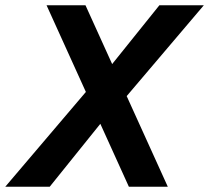

<svg xmlns="http://www.w3.org/2000/svg" viewBox="-89 -710 795 730"><path d="M-69 0 255 -381 321 -446 517 -690H686L376 -325L310 -261L100 0ZM401 0 88 -690H236L549 0Z"/></svg>

Font: Radio Canada Big SemiBold
Style: Italic
Weight: 600
Italic angle: -12°
Designer: Étienne Aubert Bonn
Foundry: Coppers and Brasses
Version: Version 1.001